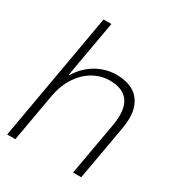

<svg xmlns="http://www.w3.org/2000/svg" viewBox="-170 -810 841 916"><g transform="rotate(30 250.5 -352.5)"><path d="M8 0 132 -705H175L120 -393H123Q158 -450 210 -479Q262 -508 319 -508Q373 -508 411 -486.5Q449 -465 465.5 -419Q482 -373 469 -299L416 0H371L423 -293Q438 -382 407.5 -425Q377 -468 305 -468Q257 -468 214.5 -444Q172 -420 141.5 -374Q111 -328 99 -261L53 0Z"/></g></svg>

Font: DM Sans 36pt ExtraLight
Style: Italic
Weight: 250
Italic angle: -10°
Designer: Colophon Foundry, Jonny Pinhorn
Foundry: Colophon Foundry
Version: Version 4.004;gftools[0.9.30]